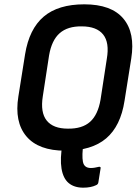

<svg xmlns="http://www.w3.org/2000/svg" viewBox="-20 -686 647 888"><path d="M365 182Q323 182 297.5 160.5Q272 139 264.5 93.5Q257 48 269 -21Q271 -32 281 -32L357 -35Q368 -37 366 -23Q358 33 363.5 62Q369 91 400 91Q409 91 418 89.5Q427 88 435 86Q440 84 443.5 86.5Q447 89 445 94L435 157Q434 167 423 171Q413 176 398 179Q383 182 365 182ZM282 11Q158 11 102 -55.5Q46 -122 65 -240L96 -435Q115 -552 182 -609Q249 -666 370 -666Q495 -666 550.5 -600Q606 -534 587 -415L556 -220Q538 -103 471 -46Q404 11 282 11ZM294 -91Q360 -90 396.5 -122.5Q433 -155 445 -225L474 -414Q487 -489 457 -526.5Q427 -564 358 -564Q293 -565 256 -532.5Q219 -500 207 -430L178 -241Q166 -166 196 -128.5Q226 -91 294 -91Z"/></svg>

Font: Sofia Sans Semi Condensed
Style: Bold Italic
Weight: 700
Italic angle: -9°
Version: Version 4.100